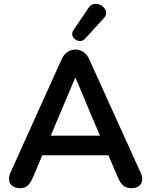

<svg xmlns="http://www.w3.org/2000/svg" viewBox="-20 -971 784 999"><path d="M371 -566 244 -265H500L373 -566ZM84 8Q60 8 45.5 -3Q31 -14 29 -25.5Q27 -37 27 -41Q27 -56 35 -74L299 -659Q312 -688 330.5 -700.5Q349 -713 373 -713Q396 -713 414.5 -700.5Q433 -688 446 -659L711 -74Q720 -56 720 -40Q720 -36 718 -24.5Q716 -13 702 -2.5Q688 8 665 8Q637 8 621.5 -5.5Q606 -19 594 -47L544 -163H200L151 -47Q138 -18 124 -5Q110 8 84 8ZM424 -771Q412 -758 397.5 -757.5Q383 -757 371.5 -765.5Q360 -774 356.5 -787Q353 -800 362 -814L440 -929Q451 -946 466.5 -949.5Q482 -953 497 -947.5Q512 -942 521.5 -930.5Q531 -919 532 -904.5Q533 -890 520 -876Z"/></svg>

Font: Nunito
Style: Bold
Weight: 700
Designer: Vernon Adams
Foundry: Vernon Adams
Version: Version 3.602